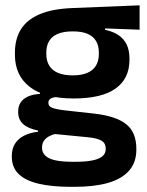

<svg xmlns="http://www.w3.org/2000/svg" viewBox="-20 -530 565 740"><path d="M264 -150.5Q152.5 -150.5 95 -194.8Q37.5 -239 37.5 -319V-326.5Q37.5 -379.5 60.5 -416.8Q83.5 -454 132.5 -475Q181.5 -496 259.5 -499L518 -509.5V-415.5L385 -420.5V-415Q416.5 -408.5 437.2 -394.2Q458 -380 468.5 -357.8Q479 -335.5 479 -304V-299.5Q479 -227 425.5 -188.8Q372 -150.5 264 -150.5ZM258 93.5H272Q311 93.5 336.5 88.2Q362 83 374.8 72.2Q387.5 61.5 387.5 44.5V43Q387.5 22 371.2 12.2Q355 2.5 319 -1L175.5 -15L205 -16.5Q186.5 -13 172.2 -6.2Q158 0.5 150 11.5Q142 22.5 142 38.5V39.5Q142 58 155 70.2Q168 82.5 194 88Q220 93.5 258 93.5ZM269 190H251Q180 190 129.5 178.2Q79 166.5 52.2 141Q25.5 115.5 25.5 73.5V71.5Q25.5 43 38 23.5Q50.5 4 73.5 -7.5Q96.5 -19 126.5 -22V-27Q88.5 -34.5 69.2 -51.8Q50 -69 50 -99V-99.5Q50 -120.5 59.5 -135Q69 -149.5 87.8 -158Q106.5 -166.5 134 -168V-182.5L242.5 -155.5L207.5 -156.5Q184.5 -156 175.5 -150.2Q166.5 -144.5 166.5 -134V-133.5Q166.5 -120.5 180.5 -114.8Q194.5 -109 227 -105L344.5 -92Q427 -82.5 466.2 -51.5Q505.5 -20.5 505.5 44V46.5Q505.5 96 477.5 127.8Q449.5 159.5 396.8 174.8Q344 190 269 190ZM260.5 -239.5Q294 -239.5 316.2 -249Q338.5 -258.5 349.8 -277Q361 -295.5 361 -322V-327.5Q361 -354 350 -372.2Q339 -390.5 317 -399.8Q295 -409 261.5 -409H260Q224.5 -409 202 -399.2Q179.5 -389.5 169 -371.2Q158.5 -353 158.5 -327.5V-322Q158.5 -295.5 169.8 -277Q181 -258.5 203.8 -249Q226.5 -239.5 260.5 -239.5Z"/></svg>

Font: Anek Kannada Medium SemiBold
Style: Regular
Weight: 600
Version: Version 1.003